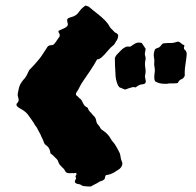

<svg xmlns="http://www.w3.org/2000/svg" viewBox="-20 -646 707 692"><path d="M420 -62Q423 -54 417 -44Q413 -38 406 -34Q399 -30 392 -25Q385 -21 378 -18.5Q371 -16 363 -15Q359 -14 358 -3Q354 4 346 6Q338 8 332 13Q327 16 320.5 19Q314 22 308 26Q302 26 296.5 26Q291 26 285 25Q278 25 271 20Q268 18 265.5 18Q263 18 260 17Q244 13 253 0Q255 -4 253.5 -6.5Q252 -9 252 -12Q255 -14 254.5 -15Q254 -16 256 -17Q255 -23 254 -23Q253 -23 248 -22Q245 -21 242.5 -22Q240 -23 237 -22Q230 -21 223.5 -22.5Q217 -24 214 -31Q211 -38 206 -41Q201 -46 196.5 -51Q192 -56 190 -63Q189 -68 185 -72Q181 -76 178 -79Q172 -86 162 -93Q160 -113 147 -122Q140 -126 137 -136Q136 -140 133.5 -144.5Q131 -149 129 -154Q126 -162 121.5 -169.5Q117 -177 114 -184Q113 -186 110.5 -189.5Q108 -193 106 -195Q103 -202 94.5 -213.5Q86 -225 82 -231Q74 -243 56 -253Q52 -255 47.5 -258Q43 -261 40 -265Q38 -271 42 -274.5Q46 -278 47 -283V-289Q46 -294 44.5 -299Q43 -304 44 -309Q46 -317 47.5 -325.5Q49 -334 53 -342Q58 -351 64 -358Q72 -366 76.5 -375Q81 -384 85 -393Q95 -403 104 -413Q113 -423 122 -434Q130 -444 137 -455.5Q144 -467 151 -477Q155 -482 160.5 -482.5Q166 -483 173 -485Q179 -491 184 -499Q189 -507 194 -513Q197 -521 193.5 -525.5Q190 -530 191 -535Q197 -538 203 -540.5Q209 -543 215 -546Q220 -549 223 -553Q226 -557 223 -566Q222 -568 222 -575Q223 -577 224 -578.5Q225 -580 227 -581Q229 -582 232.5 -583Q236 -584 239 -585Q254 -589 263 -601Q273 -616 288 -626Q292 -626 293 -624Q296 -624 300 -622Q315 -609 330 -597.5Q345 -586 359 -572Q369 -562 375 -550Q378 -545 383.5 -540Q389 -535 393 -530Q397 -528 401 -525.5Q405 -523 406 -519Q406 -509 401 -501Q396 -493 391 -485Q378 -475 368 -462.5Q358 -450 346 -439Q342 -436 338.5 -434Q335 -432 330 -432Q319 -412 306 -392.5Q293 -373 279 -353Q272 -343 267 -332.5Q262 -322 255 -312Q251 -304 258 -300Q260 -299 261.5 -297Q263 -295 265 -293Q273 -288 276 -281Q279 -274 282.5 -268.5Q286 -263 292 -260Q297 -258 297 -255Q299 -248 305 -242.5Q311 -237 315 -231Q320 -227 323 -222Q326 -217 327 -210Q328 -202 333.5 -196.5Q339 -191 342 -184Q345 -179 352 -175Q370 -163 379 -146Q383 -139 388 -133.5Q393 -128 397 -121Q401 -115 404.5 -108Q408 -101 412 -93Q414 -86 415 -78Q416 -70 420 -62ZM653 -452Q652 -435 648.5 -414.5Q645 -394 646 -374Q643 -364 634 -360.5Q625 -357 621 -347Q619 -346 614 -346Q607 -345 598.5 -345.5Q590 -346 582 -344H573Q564 -344 555.5 -346Q547 -348 539 -353Q536 -359 536 -366Q536 -375 537.5 -384.5Q539 -394 537 -404Q535 -412 536 -421Q537 -430 535 -438Q532 -453 539 -469Q543 -471 546 -472.5Q549 -474 553 -475Q556 -477 559 -480.5Q562 -484 565 -488Q569 -490 572 -490Q578 -491 584.5 -491Q591 -491 597 -491Q604 -491 610 -493Q616 -495 621 -496Q626 -496 629 -493Q632 -490 635 -488Q637 -486 640 -485Q643 -484 645 -482Q644 -481 644 -479Q644 -477 643 -476Q642 -469 647 -465.5Q652 -462 653 -452ZM505 -357Q508 -343 493 -342Q482 -342 469 -331Q466 -332 463 -332Q460 -332 458 -332Q451 -330 444.5 -328Q438 -326 431 -323Q425 -325 420 -327.5Q415 -330 411 -331Q407 -335 406 -337Q396 -357 396 -383Q395 -397 394.5 -410.5Q394 -424 394 -437Q396 -441 397.5 -444Q399 -447 400 -448Q408 -456 416 -464.5Q424 -473 436 -478H450Q458 -484 468 -489.5Q478 -495 491 -491L505 -470Q504 -467 504 -464Q504 -461 503 -458Q501 -451 503.5 -444Q506 -437 504 -429Q501 -416 504 -400Q506 -387 503 -375Q502 -371 503 -366.5Q504 -362 505 -357Z"/></svg>

Font: Daruma Drop One
Style: Regular
Weight: 400
Designer: Maniackers Design
Version: Version 1.000